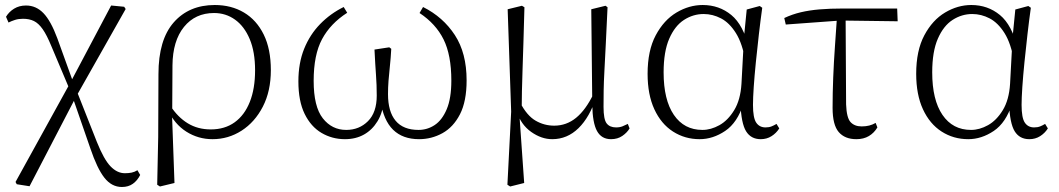

<svg xmlns="http://www.w3.org/2000/svg" viewBox="-20 -542 4230 767"><path d="M47 194 42 185 261 -212 424 -520 476 -515 482 -506 283 -154 98 202ZM467 205Q426 205 397 168Q368 131 341 51L270 -154H264L286 -180L367 25Q395 95 421.5 122.5Q448 150 479 150Q494 150 506 147.5Q518 145 529 138L540 157Q529 179 511 192Q493 205 467 205ZM258 -185 185 -358Q167 -402 150.5 -425.5Q134 -449 115.5 -458Q97 -467 72 -467Q54 -467 40 -462.5Q26 -458 14 -452L4 -475Q16 -495 36.5 -507.5Q57 -520 84 -520Q124 -520 153.5 -489.5Q183 -459 209 -389L274 -209H282Z M608 196 612 5 613 -246Q613 -383 674 -452.5Q735 -522 838 -522Q904 -522 954.5 -492Q1005 -462 1033.5 -404Q1062 -346 1062 -262Q1062 -178 1030 -116Q998 -54 945 -20Q892 14 829 14Q772 14 724.5 -16Q677 -46 651 -103H648L661 -119Q690 -74 730 -49.5Q770 -25 822 -25Q878 -25 917.5 -53.5Q957 -82 978 -135Q999 -188 999 -261Q999 -335 977.5 -386Q956 -437 919 -463.5Q882 -490 835 -490Q760 -490 715 -434.5Q670 -379 669 -281L668 -97L667 -89L677 189L619 203Z M1358 14Q1307 14 1264.5 -11Q1222 -36 1197 -87Q1172 -138 1172 -217Q1172 -290 1195 -347Q1218 -404 1259 -446Q1300 -488 1353 -514L1367 -491Q1300 -448 1266.5 -385.5Q1233 -323 1233 -219Q1233 -116 1269.5 -69.5Q1306 -23 1363 -23Q1415 -23 1450 -58Q1485 -93 1485 -160Q1485 -203 1482 -243Q1479 -283 1476 -344L1535 -353L1543 -347Q1541 -309 1537.5 -277.5Q1534 -246 1532 -219Q1530 -192 1530 -166Q1530 -96 1560.5 -59.5Q1591 -23 1652 -23Q1687 -23 1716.5 -42.5Q1746 -62 1764.5 -105.5Q1783 -149 1783 -220Q1783 -322 1752 -384.5Q1721 -447 1656 -490L1670 -514Q1750 -474 1797 -402Q1844 -330 1844 -221Q1844 -137 1817.5 -85.5Q1791 -34 1747.5 -10Q1704 14 1654 14Q1589 14 1550.5 -23.5Q1512 -61 1500 -139H1513Q1509 -92 1488 -57.5Q1467 -23 1434 -4.5Q1401 14 1358 14Z M2007 196 2022 -96 2008 -505 2065 -519 2075 -513Q2073 -433 2071 -372.5Q2069 -312 2067.5 -264.5Q2066 -217 2065 -177.5Q2064 -138 2064 -99L2055 -82L2074 189L2018 203ZM2421 14Q2383 14 2365 -18.5Q2347 -51 2346 -124V-127L2342 -505L2399 -519L2407 -513Q2403 -428 2400 -366Q2397 -304 2394.5 -259Q2392 -214 2391.5 -180Q2391 -146 2391 -115Q2391 -65 2403.5 -49Q2416 -33 2441 -33Q2456 -33 2467 -37.5Q2478 -42 2488 -47L2495 -29Q2485 -12 2466 1Q2447 14 2421 14ZM2186 14Q2143 14 2102 -15Q2061 -44 2044 -97H2042L2058 -132Q2085 -80 2119.5 -60Q2154 -40 2194 -40Q2243 -40 2281.5 -71.5Q2320 -103 2351 -167L2364 -155H2362Q2336 -74 2291 -30Q2246 14 2186 14Z M2775 14Q2716 14 2668.5 -16.5Q2621 -47 2594 -105.5Q2567 -164 2567 -247Q2567 -340 2599.5 -401Q2632 -462 2682.5 -492Q2733 -522 2787 -522Q2853 -522 2901.5 -482Q2950 -442 2972 -349H2980L2958 -296Q2946 -368 2920 -409.5Q2894 -451 2860.5 -468.5Q2827 -486 2791 -486Q2749 -486 2712.5 -462.5Q2676 -439 2653.5 -387.5Q2631 -336 2631 -253Q2631 -143 2672 -83Q2713 -23 2786 -23Q2820 -23 2854 -42Q2888 -61 2913 -102Q2938 -143 2942 -207L2952 -393L2963 -504L3015 -518L3025 -511Q3018 -461 3011.5 -404.5Q3005 -348 2999.5 -293.5Q2994 -239 2991 -194.5Q2988 -150 2988 -123Q2988 -71 3001 -52Q3014 -33 3038 -33Q3052 -33 3062 -37Q3072 -41 3082 -47L3093 -29Q3081 -10 3062 2Q3043 14 3019 14Q2980 14 2960.5 -17.5Q2941 -49 2938 -128H2950Q2926 -52 2877 -19Q2828 14 2775 14Z M3119 -444 3113 -470Q3145 -485 3179 -493Q3213 -501 3254 -504.5Q3295 -508 3348 -508H3564L3566 -457L3338 -460ZM3401 14Q3355 14 3330.5 -14.5Q3306 -43 3306 -111Q3306 -170 3308.5 -232.5Q3311 -295 3315.5 -358Q3320 -421 3324 -481H3358L3360 -125Q3362 -71 3378 -54Q3394 -37 3422 -37Q3439 -37 3452.5 -40.5Q3466 -44 3478 -51L3485 -33Q3472 -11 3451 1.5Q3430 14 3401 14Z M3848 14Q3789 14 3741.5 -16.5Q3694 -47 3667 -105.5Q3640 -164 3640 -247Q3640 -340 3672.5 -401Q3705 -462 3755.5 -492Q3806 -522 3860 -522Q3926 -522 3974.5 -482Q4023 -442 4045 -349H4053L4031 -296Q4019 -368 3993 -409.5Q3967 -451 3933.5 -468.5Q3900 -486 3864 -486Q3822 -486 3785.5 -462.5Q3749 -439 3726.5 -387.5Q3704 -336 3704 -253Q3704 -143 3745 -83Q3786 -23 3859 -23Q3893 -23 3927 -42Q3961 -61 3986 -102Q4011 -143 4015 -207L4025 -393L4036 -504L4088 -518L4098 -511Q4091 -461 4084.5 -404.5Q4078 -348 4072.5 -293.5Q4067 -239 4064 -194.5Q4061 -150 4061 -123Q4061 -71 4074 -52Q4087 -33 4111 -33Q4125 -33 4135 -37Q4145 -41 4155 -47L4166 -29Q4154 -10 4135 2Q4116 14 4092 14Q4053 14 4033.5 -17.5Q4014 -49 4011 -128H4023Q3999 -52 3950 -19Q3901 14 3848 14Z"/></svg>

Font: Noto Serif HK
Style: Regular
Weight: 200
Designer: Ryoko NISHIZUKA 西塚涼子 (kana & ideographs); Frank Grießhammer (Latin, Greek & Cyrillic); Wenlong ZHANG 张文龙 (bopomofo); San
Foundry: Adobe
Version: Version 2.001;hotconv 1.1.0;makeotfexe 2.6.0